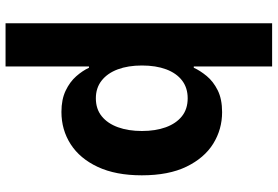

<svg xmlns="http://www.w3.org/2000/svg" viewBox="-170 -598 972 671"><g transform="rotate(90 315.5 -262.0)"><path d="M370.7 8.8Q327 8.8 296.2 -6Q265.5 -20.7 246.1 -42.8Q226.7 -64.9 216.2 -87.5H211.7V204.1H60.7V-727.5H211.7V-453.7H216.2Q226.4 -476.1 245.3 -499Q264.3 -522 295.1 -537.4Q325.9 -552.7 371.5 -552.7Q431.5 -552.7 481.6 -521.7Q531.6 -490.6 561.9 -428.3Q592.2 -365.9 592.2 -272.1Q592.2 -181 562.9 -118.3Q533.6 -55.6 483.4 -23.4Q433.2 8.8 370.7 8.8ZM323 -111.5Q360.4 -111.5 385.7 -132Q411 -152.4 424.2 -188.8Q437.3 -225.2 437.3 -272.5Q437.3 -319.8 424.3 -355.8Q411.2 -391.8 386 -412.1Q360.7 -432.4 323 -432.4Q286.4 -432.4 260.8 -412.8Q235.3 -393.2 221.8 -357.3Q208.4 -321.4 208.4 -272.5Q208.4 -224.1 221.9 -188Q235.4 -151.9 261.1 -131.7Q286.8 -111.5 323 -111.5Z"/></g></svg>

Font: Inter
Style: Regular
Weight: 400
Designer: Rasmus Andersson
Foundry: rsms
Version: Version 4.000;git-8c9346024